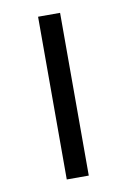

<svg xmlns="http://www.w3.org/2000/svg" viewBox="-67 -568 402 610"><g transform="rotate(-10 134.5 -262.5)"><path d="M99 0V-525H170V0Z"/></g></svg>

Font: MOST Montserrat
Style: Regular
Weight: 400
Designer: Julieta Ulanovsky
Foundry: Julieta Ulanovsky
Version: Version 8.000;March 11, 2024;FontCreator 15.0.0.2926 64-bit